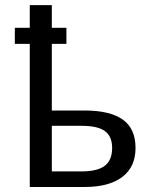

<svg xmlns="http://www.w3.org/2000/svg" viewBox="-20 -745 640 765"><path d="M98.6 -634.3V-724.6H186.5V-634.3H244.6V-570.3H186.5V-304.7H317.4Q417.5 -304.7 468.8 -268.8Q520 -232.9 520 -155.3Q520 -80.1 467.3 -40Q414.6 0 317.9 0H98.6V-570.3H39.1V-634.3ZM186.5 -62H304.7Q368.2 -62 397.5 -84.5Q426.8 -106.9 426.8 -155.3Q426.8 -201.2 398.4 -222.4Q370.1 -243.7 305.2 -243.7H186.5Z"/></svg>

Font: Cousine
Style: Regular
Weight: 400
Monospace: yes
Designer: Steve Matteson
Foundry: Monotype Imaging Inc.
Version: Version 1.21